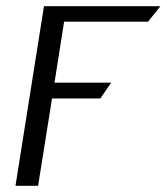

<svg xmlns="http://www.w3.org/2000/svg" viewBox="-20 -600 538 620"><path d="M30 0H103L148 -282H304L339 -333H156L187 -530H458L498 -580H122Z"/></svg>

Font: Charger Sport
Style: DfNrwObl
Weight: 400
Designer: Jasper
Foundry: Cannot Into Space Fonts
Version: Version 1.1